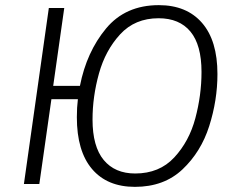

<svg xmlns="http://www.w3.org/2000/svg" viewBox="-20 -716 914 747"><path d="M826 -428Q826 -326 794 -225.5Q762 -125 690 -57Q618 11 505 11Q397 11 338 -58.5Q279 -128 279 -260Q279 -298 283 -330H180L133 0H73L170 -685H230L187 -382H291Q317 -514 392.5 -605Q468 -696 598 -696Q706 -696 766 -627Q826 -558 826 -428ZM764 -436Q764 -541 721 -593Q678 -645 597 -645Q505 -645 447.5 -582.5Q390 -520 365 -430Q340 -340 340 -251Q340 -146 383.5 -93.5Q427 -41 506 -41Q600 -41 658 -103.5Q716 -166 740 -256Q764 -346 764 -436Z"/></svg>

Font: Fira Sans Light
Style: Italic
Weight: 300
Italic angle: -8°
Designer: bBox Type GmbH & Carrois Corporate GbR & Edenspiekermann AG
Foundry: bBox Type GmbH & Carrois Corporate GbR & Edenspiekermann AG
Version: Version 4.301